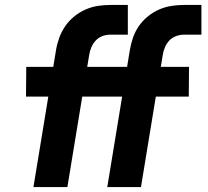

<svg xmlns="http://www.w3.org/2000/svg" viewBox="-20 -755 840 775"><path d="M115 0 175 -365H85L86 -485H195L206 -552Q210 -577 219 -602Q228 -627 243 -649Q258 -671 279.5 -688.5Q301 -706 325 -716.5Q349 -727 374 -731Q399 -735 424 -735H496V-615H424Q408 -615 392.5 -609Q377 -603 366 -591Q355 -579 348.5 -563.5Q342 -548 340 -533L332 -485H493L504 -552Q508 -577 516.5 -602Q525 -627 540 -649Q555 -671 576.5 -688.5Q598 -706 622 -716.5Q646 -727 671.5 -731Q697 -735 722 -735H793V-615H721Q706 -615 690 -609Q674 -603 663 -591Q652 -579 645.5 -563.5Q639 -548 637 -533L629 -485H743L742 -365H609L549 0H413L473 -365H312L252 0Z"/></svg>

Font: Iosevka Aile Heavy
Style: Italic
Weight: 900
Italic angle: -9°
Designer: Belleve Invis
Foundry: Belleve Invis
Version: Version 31.1.0; ttfautohint (v1.8.4)